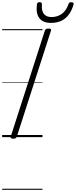

<svg xmlns="http://www.w3.org/2000/svg" viewBox="-20 -1263 698 1768"><path d="M102 14Q88 14 81.5 9.5Q75 5 79 -6L393 -981Q397 -991 404 -995.5Q411 -1000 426 -1000Q441 -1000 447 -995.5Q453 -991 449 -980L135 -5Q131 5 124 9.5Q117 14 102 14ZM449 -1052Q377 -1052 343 -1095Q309 -1138 320 -1223Q321 -1233 327 -1238Q333 -1243 345 -1243Q356 -1243 361.5 -1238Q367 -1233 366 -1223Q361 -1164 384 -1135Q407 -1106 454 -1106Q510 -1106 550.5 -1136.5Q591 -1167 609 -1222Q613 -1234 619 -1238.5Q625 -1243 637 -1243Q648 -1243 654 -1237Q660 -1231 657 -1221Q640 -1162 610.5 -1124.5Q581 -1087 540.5 -1069.5Q500 -1052 449 -1052ZM0 475H371V485H0ZM0 -20H371V0H0ZM0 -505H371V-500H0ZM0 -995H371V-985H0Z"/></svg>

Font: Playwrite SK Guides
Style: Regular
Weight: 400
Designer: Veronika Burian, José Scaglione
Foundry: TypeTogether
Version: Version 1.003